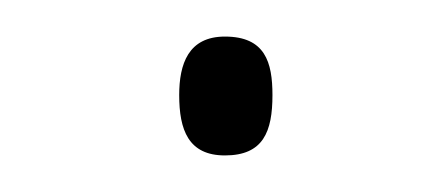

<svg xmlns="http://www.w3.org/2000/svg" viewBox="-20 -78 245 105"><path d="M78 -26C78 -7 83 7 103 7C124 7 129 -6 129 -26C129 -44 125 -58 103 -58C83 -58 78 -43 78 -26Z"/></svg>

Font: Noto Sans Armenian SemiCondensed Thin
Style: Regular
Weight: 100
Width: 4
Designer: Monotype Design Team
Foundry: Monotype Imaging Inc.
Version: Version 2.008